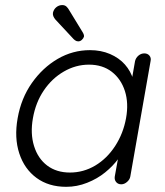

<svg xmlns="http://www.w3.org/2000/svg" viewBox="-20 -719 645 749"><path d="M543 -510.7Q555.7 -510.7 563 -502Q570.3 -493.2 567.4 -480.5L488.3 -30.3Q486.3 -18.6 475.6 -9.3Q464.8 0 453.1 0Q440.4 0 433.1 -8.8Q425.8 -17.6 427.7 -30.3L449.2 -149.4L467.8 -157.2Q462.9 -128.9 441.9 -100.1Q420.9 -71.3 390.1 -46.4Q359.4 -21.5 319.8 -5.9Q280.3 9.8 238.3 9.8Q169.9 9.8 122.6 -24.9Q75.2 -59.6 55.2 -120.6Q35.2 -181.6 48.8 -257.8Q62.5 -335.9 104.5 -395.5Q146.5 -455.1 205.1 -489.3Q263.7 -523.4 331.1 -523.4Q374 -523.4 409.2 -508.3Q444.3 -493.2 467.3 -467.3Q490.2 -441.4 500 -407.7Q509.8 -374 503.9 -337.9L484.4 -352.5L506.8 -480.5Q509.8 -493.2 520 -502Q530.3 -510.7 543 -510.7ZM252.9 -45.9Q305.7 -45.9 351.6 -73.2Q397.5 -100.6 429.2 -149.4Q460.9 -198.2 471.7 -257.8Q482.4 -316.4 467.3 -363.8Q452.1 -411.1 416 -439Q379.9 -466.8 327.1 -466.8Q275.4 -466.8 229 -439.9Q182.6 -413.1 150.9 -366.2Q119.1 -319.3 108.4 -257.8Q97.7 -198.2 112.8 -149.4Q127.9 -100.6 164.1 -73.2Q200.2 -45.9 252.9 -45.9ZM285.2 -557.6Q278.3 -557.6 272.5 -562Q266.6 -566.4 262.7 -571.3L196.3 -642.6Q191.4 -648.4 188.5 -654.8Q185.5 -661.1 186.5 -668.9Q189.5 -682.6 199.7 -690.9Q210 -699.2 222.7 -699.2Q233.4 -699.2 239.7 -692.9Q246.1 -686.5 249 -680.7L302.7 -592.8Q308.6 -583 307.6 -576.2Q305.7 -569.3 299.3 -563.5Q293 -557.6 285.2 -557.6Z"/></svg>

Font: Quicksand
Style: Italic
Weight: 400
Designer: Andrew Paglinawan
Foundry: Andrew Paglinawan
Version: Version 3.006